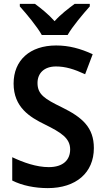

<svg xmlns="http://www.w3.org/2000/svg" viewBox="-20 -958 542 988"><path d="M195 -778H328C353 -822 408 -887 442 -925V-938H364C332 -914 294 -886 261 -849C229 -885 190 -916 160 -938H82V-925C117 -886 171 -821 195 -778ZM463 -196C463 -302 404 -354 298 -406C210 -449 173 -472 173 -531C173 -581 207 -616 268 -616C317 -616 362 -602 418 -576L457 -679C394 -708 335 -724 269 -724C134 -724 50 -648 50 -528C50 -406 134 -355 210 -318C295 -276 341 -247 341 -189C341 -136 306 -98 231 -98C167 -98 100 -122 43 -149V-29C94 -3 160 10 226 10C371 10 463 -69 463 -196Z"/></svg>

Font: Noto Sans Gurmukhi SemiCondensed SemiBold
Style: Regular
Weight: 600
Width: 4
Designer: Jelle Bosma - Monotype Design Team
Foundry: Monotype Imaging Inc.
Version: Version 2.004